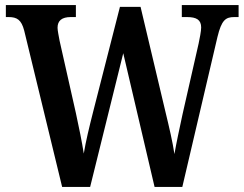

<svg xmlns="http://www.w3.org/2000/svg" viewBox="-20 -734 958 754"><path d="M75 -614 224 0H334L464 -525L587 0H696L834 -589C850 -655 866 -667 900 -667H917V-714H694V-667H714C752 -667 770 -656 770 -626C770 -612 764 -582 760 -563L697 -286C684 -225 673 -175 665 -129C658 -176 645 -232 629 -298L532 -707H451L346 -296C330 -233 317 -179 309 -131C302 -176 290 -235 278 -290L214 -574C211 -591 206 -614 206 -625C206 -653 223 -667 258 -667H278V-714H3V-667H14C47 -667 64 -656 75 -614Z"/></svg>

Font: Noto Serif Devanagari Condensed SemiBold
Style: Regular
Weight: 600
Width: 3
Designer: Universal Thirst, Indian Type Foundry and the Monotype Design Team
Foundry: Monotype Imaging Inc.
Version: Version 2.004